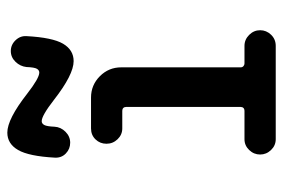

<svg xmlns="http://www.w3.org/2000/svg" viewBox="-148 -648 795 540"><g transform="rotate(-90 250.0 -377.5)"><path d="M119.1 -578.1Q101.6 -578.1 88.9 -590.3Q76.2 -602.5 77.1 -621.1Q81.1 -694.3 98.6 -724.6Q116.2 -754.9 147.5 -754.9Q185.5 -754.9 256.8 -699.2Q300.8 -665 316.4 -665Q323.2 -665 327.1 -671.9Q331.1 -678.7 332 -701.2Q334 -718.8 346.7 -731.9Q359.4 -745.1 377 -745.1Q394.5 -745.1 407.2 -731.9Q419.9 -718.8 418.9 -701.2Q415 -627.9 397.5 -598.1Q379.9 -568.4 348.6 -568.4Q310.5 -568.4 239.3 -624Q195.3 -658.2 179.7 -658.2Q172.9 -658.2 168.9 -650.9Q165 -643.6 164.1 -622.1Q163.1 -604.5 149.9 -591.3Q136.7 -578.1 119.1 -578.1ZM209 -87.9Q213.9 -87.9 216.8 -90.8Q219.7 -93.8 219.7 -98.6V-420.9Q219.7 -425.8 216.8 -428.7Q213.9 -431.6 209 -431.6H159.2Q141.6 -431.6 128.9 -444.8Q116.2 -458 116.2 -476.1Q116.2 -494.1 128.4 -506.8Q140.6 -519.5 159.2 -519.5H246.1Q281.2 -519.5 306.2 -494.6Q331.1 -469.7 331.1 -434.6V-98.6Q331.1 -93.8 334.5 -90.8Q337.9 -87.9 341.8 -87.9H391.6Q409.2 -87.9 422.4 -74.7Q435.5 -61.5 435.5 -43.9Q435.5 -26.4 422.9 -13.2Q410.2 0 391.6 0H128.9Q111.3 0 98.6 -13.2Q85.9 -26.4 85.9 -43.9Q85.9 -61.5 98.6 -74.7Q111.3 -87.9 128.9 -87.9Z"/></g></svg>

Font: Rounded-X Mgen+ 1m medium
Style: Regular
Weight: 500
Designer: [Source Han Sans]
Ryoko NISHIZUKA  (kana & ideographs); Paul D. Hunt (Latin, Greek & Cyrillic); Wenlong ZHANG  (bopomofo
Version: Version 1.059.20150602